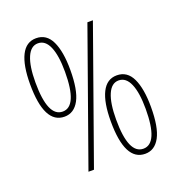

<svg xmlns="http://www.w3.org/2000/svg" viewBox="-123 -860 836 885"><g transform="rotate(-20 295.0 -417.5)"><path d="M150 -369Q51 -369 51 -564Q51 -656 75.5 -705Q100 -754 149 -754Q200 -754 224 -703.5Q248 -653 248 -563Q248 -464 222.5 -416.5Q197 -369 150 -369ZM166 -93 397 -742H424L193 -93ZM150 -394Q222 -394 222 -563Q222 -643 203.5 -686Q185 -729 149 -729Q114 -729 95.5 -686Q77 -643 77 -563Q77 -394 150 -394ZM441 -81Q342 -81 342 -276Q342 -368 366.5 -417Q391 -466 440 -466Q491 -466 515 -415.5Q539 -365 539 -275Q539 -176 513.5 -128.5Q488 -81 441 -81ZM441 -106Q513 -106 513 -275Q513 -355 494.5 -398Q476 -441 440 -441Q405 -441 386.5 -398Q368 -355 368 -275Q368 -106 441 -106Z"/></g></svg>

Font: Noto Sans Telugu UI ExtraCondensed Thin
Style: Regular
Weight: 100
Width: 2
Designer: Jelle Bosma - Monotype Design Team
Foundry: Monotype Imaging Inc.
Version: Version 2.006; ttfautohint (v1.8.4.7-5d5b)